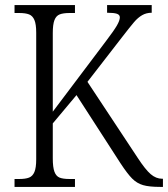

<svg xmlns="http://www.w3.org/2000/svg" viewBox="-20 -733 659 753"><path d="M37 -31H55Q80 -31 94 -36.5Q108 -42 115 -58.5Q122 -75 122 -108V-605Q122 -638 115 -654.5Q108 -671 94 -676.5Q80 -682 55 -682H37V-713H274V-682H253Q228 -682 214 -676.5Q200 -671 193.5 -654Q187 -637 187 -603V-295L395 -571Q427 -613 438.5 -633Q450 -653 450 -665Q450 -675 438.5 -679Q427 -683 400 -683V-713H575V-683Q554 -683 537.5 -673.5Q521 -664 506 -646.5Q491 -629 457 -585L323 -412L520 -114Q550 -68 571 -50Q592 -32 616 -32H619V0H608Q565 0 541 -7Q517 -14 498.5 -32.5Q480 -51 453 -92L280 -360L187 -249V-112Q187 -77 193.5 -59.5Q200 -42 213.5 -36.5Q227 -31 253 -31H274V0H37Z"/></svg>

Font: Noto Serif NarrowLight
Style: Regular
Weight: 300
Width: 4
Designer: Monotype Design Team
Foundry: Monotype Imaging Inc.
Version: Version 1.001